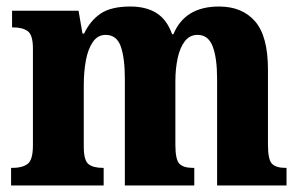

<svg xmlns="http://www.w3.org/2000/svg" viewBox="-20 -569 921 589"><path d="M14 0V-54H19Q48 -54 64.5 -66Q81 -78 81 -123V-420Q81 -462 65 -473.5Q49 -485 20 -485H17V-536H221L233 -466H238Q257 -506 289 -527.5Q321 -549 380 -549Q428 -549 460 -529Q492 -509 508 -464H512Q547 -549 652 -549Q723 -549 762.5 -503.5Q802 -458 802 -356V-125Q802 -79 814.5 -66.5Q827 -54 856 -54H859V0H646V-327Q646 -391 632.5 -426.5Q619 -462 586 -462Q562 -462 547 -442.5Q532 -423 525 -390.5Q518 -358 518 -320V-125Q518 -79 530.5 -66.5Q543 -54 572 -54H576V0H363V-327Q363 -391 350.5 -426.5Q338 -462 304 -462Q280 -462 265 -440.5Q250 -419 243.5 -384Q237 -349 237 -308V-119Q237 -77 251.5 -65.5Q266 -54 296 -54H298V0Z"/></svg>

Font: Noto Serif Tamil Condensed ExtraBold
Style: Regular
Weight: 800
Width: 3
Designer: Indian Type Foundry, Tom Grace, and the Monotype Design Team
Foundry: Monotype Imaging Inc.
Version: Version 2.004; ttfautohint (v1.8.4.7-5d5b)